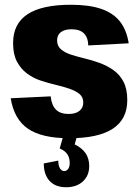

<svg xmlns="http://www.w3.org/2000/svg" viewBox="-20 -571 586 807"><path d="M271 10Q156 10 97.5 -30Q39 -70 25 -158L193 -166Q197 -128 215.5 -110Q234 -92 268 -92Q298 -92 314 -105Q330 -118 330 -140Q330 -163 314 -176Q298 -189 272 -198Q246 -207 214 -214.5Q182 -222 150.5 -232.5Q119 -243 93 -262.5Q67 -282 51 -312.5Q35 -343 35 -390Q35 -471 95.5 -511Q156 -551 278 -551Q354 -551 404.5 -534Q455 -517 483.5 -481.5Q512 -446 521 -389L351 -380Q350 -414 332.5 -431Q315 -448 281 -448Q252 -448 236 -436Q220 -424 220 -401Q220 -378 236 -364Q252 -350 278 -341.5Q304 -333 335.5 -325.5Q367 -318 398.5 -306.5Q430 -295 456.5 -276.5Q483 -258 499 -227.5Q515 -197 515 -150Q515 -70 454 -30Q393 10 271 10ZM258 216Q213 216 188.5 189.5Q164 163 164 116L225 104Q225 125 232 136.5Q239 148 250 148Q260 148 266.5 139Q273 130 273 114Q273 93 263.5 78Q254 63 231 53L246 0H304L294 36Q325 51 340 73.5Q355 96 355 127Q355 167 328.5 191.5Q302 216 258 216Z"/></svg>

Font: Pathway Extreme Condensed ExtraBold
Style: Regular
Weight: 800
Width: 3
Version: Version 1.001;gftools[0.9.26]